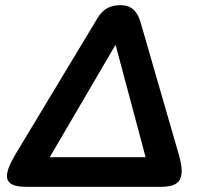

<svg xmlns="http://www.w3.org/2000/svg" viewBox="-20 -725 791 745"><path d="M7 -42Q7 -70 38 -123L358 -654Q374 -681 395.5 -693Q417 -705 448 -705Q478 -705 496.5 -689Q515 -673 525 -640L673 -128Q685 -88 685 -61Q685 -29 666 -14.5Q647 0 605 0H82Q43 0 25 -10.5Q7 -21 7 -42ZM545 -115 429 -549H427L173 -115Z"/></svg>

Font: SN Pro Bold
Style: Bold Italic
Weight: 700
Italic angle: -9°
Designer: Tobias Whetton
Foundry: Supernotes
Version: Version 1.003